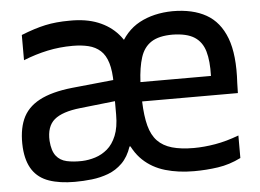

<svg xmlns="http://www.w3.org/2000/svg" viewBox="-48 -708 1056 781"><g transform="rotate(-5 479.5 -317.5)"><path d="M714 10Q650 10 597 -5.5Q544 -21 506.5 -56.5Q469 -92 448 -152.5Q427 -213 427 -303V-332Q427 -447 458.5 -515Q490 -583 547.5 -614Q605 -645 683 -646Q765 -646 820 -615Q875 -584 901 -515.5Q927 -447 920 -332L919 -291H528Q530 -231 540.5 -191.5Q551 -152 573.5 -128.5Q596 -105 632.5 -94.5Q669 -84 721 -84Q763 -84 809.5 -92Q856 -100 906 -119V-27Q860 -4 812 3Q764 10 714 10ZM227 11Q166 11 122.5 -4Q79 -19 55.5 -54Q32 -89 28 -146Q24 -214 44 -261Q64 -308 114.5 -335Q165 -362 250 -371L438 -390V-304L275 -286Q201 -278 168.5 -250.5Q136 -223 139 -164Q142 -123 158 -102.5Q174 -82 201.5 -76Q229 -70 264 -71Q291 -72 318 -80.5Q345 -89 367.5 -108Q390 -127 404 -161Q418 -195 418 -247L491 -113H461Q447 -71 421.5 -46Q396 -21 364 -9Q332 3 297 7Q262 11 227 11ZM418 -171V-307Q418 -313 418 -322.5Q418 -332 418.5 -342Q419 -352 419 -361Q419 -370 419 -374Q419 -425 409 -458Q399 -491 379 -509Q359 -527 330.5 -534Q302 -541 266 -541Q213 -541 163.5 -530.5Q114 -520 64 -500V-603Q119 -625 163 -634.5Q207 -644 262 -644Q329 -645 378 -625.5Q427 -606 459 -569.5Q491 -533 506.5 -481.5Q522 -430 522 -365V-171ZM528 -370H816Q818 -431 806.5 -470.5Q795 -510 764 -530Q733 -550 675 -551Q619 -551 588 -531Q557 -511 544 -470.5Q531 -430 528 -370Z"/></g></svg>

Font: Matangi
Style: Bold
Weight: 700
Designer: Prashant Pant
Foundry: The Graphic Ant
Version: Version 3.002